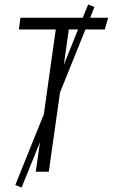

<svg xmlns="http://www.w3.org/2000/svg" viewBox="-20 -764 501 854"><path d="M446 -633H360L247 -353L197 0H139L158 -132L76 70L48 59L175 -256L228 -633H64L71 -685H348L372 -744L400 -733L381 -685H461ZM264 -476 327 -633H286Z"/></svg>

Font: Fira Sans Extra Condensed Light
Style: Italic
Weight: 300
Width: 3
Italic angle: -8°
Designer: Carrois Corporate & Edenspiekermann AG
Foundry: Carrois Corporate GbR & Edenspiekermann AG
Version: Version 4.203